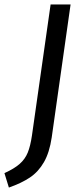

<svg xmlns="http://www.w3.org/2000/svg" viewBox="-65 -709 360 865"><path d="M168 -90Q158 -22 133 21.5Q108 65 70 90.5Q32 116 -25 136L-45 71Q-1 51 23.5 29.5Q48 8 60 -21.5Q72 -51 79 -99L163 -689H253Z"/></svg>

Font: Fira Sans Condensed
Style: Italic
Weight: 400
Width: 3
Italic angle: -8°
Designer: bBox Type GmbH & Carrois Corporate GbR & Edenspiekermann AG
Foundry: bBox Type GmbH & Carrois Corporate GbR & Edenspiekermann AG
Version: Version 4.301